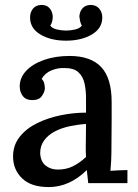

<svg xmlns="http://www.w3.org/2000/svg" viewBox="-20 -743 559 779"><path d="M338 0Q336 -16 335 -28Q334 -40 332 -53Q298 -19 259 -1.5Q220 16 178 16Q106 16 69.5 -19.5Q33 -55 33 -108Q33 -154 60 -188Q87 -222 131 -243.5Q175 -265 227 -275.5Q279 -286 329 -286V-345Q329 -377 323 -404.5Q317 -432 298.5 -449.5Q280 -467 241 -467Q215 -468 189 -457.5Q163 -447 149 -423Q157 -415 159.5 -404.5Q162 -394 162 -385Q162 -371 150 -353.5Q138 -336 109 -337Q85 -337 72.5 -353.5Q60 -370 60 -392Q60 -428 86.5 -456Q113 -484 159 -500Q205 -516 262 -516Q348 -516 390.5 -471Q433 -426 433 -329Q433 -293 433 -260Q433 -227 432.5 -194Q432 -161 432 -124Q432 -109 431 -90Q430 -71 428 -50Q445 -51 463 -52Q481 -53 497 -53V0ZM329 -240Q297 -238 263.5 -231Q230 -224 203 -210Q176 -196 159.5 -174Q143 -152 143 -121Q145 -87 165.5 -71Q186 -55 214 -55Q249 -55 276 -68.5Q303 -82 329 -106Q328 -117 328 -128.5Q328 -140 328 -153Q328 -162 328.5 -186.5Q329 -211 329 -240ZM248 -578Q186 -578 144 -603Q102 -628 102 -672Q102 -693 113.5 -707.5Q125 -722 147 -723Q166 -723 176 -714.5Q186 -706 190 -695Q194 -684 194 -676Q194 -667 192 -657.5Q190 -648 184 -639Q192 -628 210.5 -623.5Q229 -619 248 -619Q267 -619 285.5 -623.5Q304 -628 312 -639Q307 -648 305 -657.5Q303 -667 302 -676Q302 -684 306 -695Q310 -706 320.5 -714.5Q331 -723 350 -723Q371 -722 383 -707.5Q395 -693 395 -672Q395 -628 352.5 -603Q310 -578 248 -578Z"/></svg>

Font: Lora Medium
Style: Regular
Weight: 500
Designer: Olga Karpushina, Alexei Vanyashin (Cyrillic)
Foundry: Cyreal
Version: Version 3.004